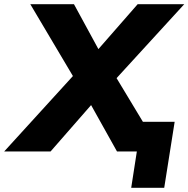

<svg xmlns="http://www.w3.org/2000/svg" viewBox="-92 -725 902 919"><path d="M-72 0 257 -361 53 -705H262L379 -490L567 -705H790L466 -351L592 -142H744L694 174H536L563 0H468L344 -222L150 0Z"/></svg>

Font: Winston ExtraBold
Style: Italic
Weight: 800
Italic angle: -9°
Designer: Original fonts by Vernon Adams / Changes by Cristiano Sobral
Foundry: Original fonts by Vernon Adams / Changes by Cristiano Sobral
Version: Version 2.503;July 17, 2020;FontCreator 13.0.0.2655 64-bit